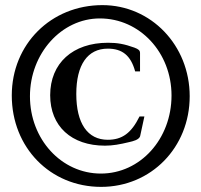

<svg xmlns="http://www.w3.org/2000/svg" viewBox="-20 -711 787 750"><path d="M544 -256H525C493 -191 457 -165 401 -165C322 -165 278 -229 278 -344C278 -458 322 -521 401 -521C458 -521 491 -494 508 -432H527V-504C527 -514 521 -519 505 -525C466 -539 439 -544 402 -544C264 -544 176 -464 176 -339C176 -218 259 -142 390 -142C420 -142 448 -147 485 -156L497 -159C516 -164 527 -172 528 -182ZM721 -335C721 -534 570 -691 380 -691C179 -691 26 -538 26 -338C26 -135 176 19 375 19C570 19 721 -135 721 -335ZM650 -338C650 -168 528 -33 374 -33C220 -33 97 -167 97 -335C97 -502 220 -639 370 -639C526 -639 650 -506 650 -338Z"/></svg>

Font: XITS
Style: Bold
Weight: 700
Designer: MicroPress Inc., with final additions and corrections provided by Coen Hoffman, Elsevier (retired)
Version: Version 1.107